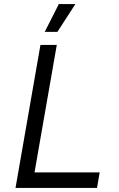

<svg xmlns="http://www.w3.org/2000/svg" viewBox="-20 -920 581 940"><path d="M178 -700H258L149 -76H468L455 0H56ZM261 -764H199L268 -900H349Z"/></svg>

Font: Fixel Italic Variable Display Thin
Style: Italic
Weight: 100
Italic angle: -10°
Designer: AlfaBravo + MacPaw
Foundry: Kyrylo Tkachov, Marchela Mozhyna, Serhii Makarenko, Maria Weinstein, Zakhar Kryvoshyya
Version: Version 1.210;Glyphs 3.2 (3217)